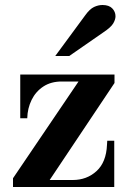

<svg xmlns="http://www.w3.org/2000/svg" viewBox="-20 -748 517 768"><path d="M35 -15 32 -35 307 -441H424L438 -416L170 -15ZM32 0V-35L40 -28H271Q327 -28 366 -63.5Q405 -99 408 -169L409 -185H437V0ZM61 -275V-450H438V-416L430 -422H227Q184 -422 153.5 -402Q123 -382 106.5 -348.5Q90 -315 89 -275ZM201 -524 321 -687Q339 -712 356 -720Q373 -728 390 -728Q416 -728 429 -714.5Q442 -701 442 -683Q442 -670 433 -654.5Q424 -639 394 -619L257 -524Z"/></svg>

Font: Libre Bodoni SemiBold
Style: Regular
Weight: 600
Designer: Pablo Impallari, Rodrigo Fuenzalida
Foundry: Impallari Type
Version: Version 2.005;gftools[0.9.23]